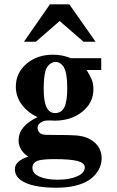

<svg xmlns="http://www.w3.org/2000/svg" viewBox="-20 -710 540 888"><path d="M448.2 -440.9V-386.2H380.9Q399.4 -355.5 405.8 -337.6Q412.1 -319.8 412.1 -296.9Q412.1 -234.9 360.6 -193.4Q309.1 -151.9 231.9 -151.9Q222.7 -151.9 216.8 -152.8H202.1Q182.1 -152.8 168 -143.1Q153.8 -133.3 153.8 -119.1Q153.8 -107.9 160.4 -99.4Q167 -90.8 178.2 -87.9Q186 -85.9 228 -85.9Q304.7 -85.9 331.1 -83.7Q357.4 -81.5 378.9 -74.2Q413.6 -60.5 431.9 -35.6Q450.2 -10.7 450.2 22Q450.2 51.8 434.1 78.9Q418 106 390.1 124Q335 158.2 241.2 158.2Q149.4 158.2 99.1 136Q48.8 113.8 48.8 73.2Q48.8 53.2 64 39.1Q79.1 24.9 110.8 14.2Q90.3 2 78.1 -18.1Q65.9 -38.1 65.9 -60.1Q65.9 -127.4 153.8 -168Q106 -190.9 79.6 -227.8Q53.2 -264.6 53.2 -309.1Q53.2 -372.6 102.3 -414.8Q151.4 -457 225.1 -457Q269 -457 307.1 -440.9ZM237.8 -423.8Q222.7 -423.8 209.7 -412.8Q196.8 -401.9 190.9 -384.8Q182.1 -354.5 182.1 -298.8Q182.1 -241.7 195.1 -214.4Q208 -187 234.9 -187Q264.2 -187 277.6 -214.1Q291 -241.2 291 -300.8Q291 -377 272.9 -402.8Q257.3 -423.8 237.8 -423.8ZM231 25.9Q177.7 25.9 154.8 33.2Q129.9 43 129.9 66.9Q129.9 91.8 161.6 106.4Q193.4 121.1 247.1 121.1Q302.7 121.1 337.4 105.2Q372.1 89.4 372.1 64Q372.1 43.9 339.4 34.9Q306.6 25.9 231 25.9ZM366.2 -517.1 255.9 -612.8 146 -517.1H90.8L210.9 -689.9H300.8L421.9 -517.1Z"/></svg>

Font: Accordance
Style: Bold
Weight: 700
Version: Version 1.2 (build January 31, 2020) Miklal Software Solutio